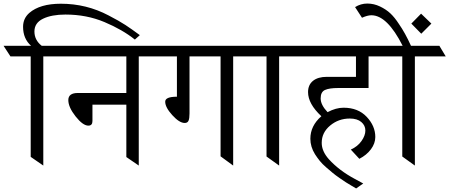

<svg xmlns="http://www.w3.org/2000/svg" viewBox="-79 -933 2532 1082"><path d="M290 -851Q212 -851 163.5 -827.5Q115 -804 115 -755.5Q115 -707 156 -675H279L318 -615H165V0L94 -49V-615H-20L-59 -675H96Q51 -715 51 -782Q51 -829 86 -860Q146 -912 264 -912Q408 -912 533 -846Q593 -815 628 -792Q663 -769 709 -735L681 -710Q611 -766 510 -808.5Q409 -851 290 -851Z M633 -343H442V-251Q442 -225 419 -225Q388 -225 347 -277Q306 -329 306 -369Q306 -409 360 -409H633V-615H239L199 -675H817L858 -615H703V0L633 -48Z M1235 -615V0L1164 -52V-615H989V-294Q989 -266 983.5 -253Q978 -240 962 -240Q932 -240 892 -284Q852 -328 852 -360Q852 -388 918 -388V-615H777L736 -675H1349L1390 -615Z M1494 -615V0L1423 -51V-615H1308L1272 -675H1608L1644 -615Z M1892 -265Q1829 -265 1781.5 -225.5Q1734 -186 1734 -128Q1734 -81 1774 -36Q1832 28 1920 75Q1967 100 1968 101L1928 129Q1925 127 1903.5 114.5Q1882 102 1870.5 94.5Q1859 87 1835 70.5Q1811 54 1795.5 41Q1780 28 1758.5 9.5Q1737 -9 1723 -26.5Q1709 -44 1696 -64Q1670 -106 1670 -151Q1670 -224 1732 -278Q1657 -348 1657 -414Q1657 -455 1685 -477.5Q1713 -500 1763 -500H1927V-615H1571L1531 -675H2111L2151 -615H1998V-437H1826Q1777 -437 1752.5 -426Q1728 -415 1728 -378.5Q1728 -342 1767 -301Q1814 -326 1857 -326Q1939 -326 1987.5 -274.5Q2036 -223 2036 -161Q2036 -125 2011.5 -92Q1987 -59 1946 -38L1898 -90Q1936 -107 1958 -138Q1980 -169 1980 -197.5Q1980 -226 1957 -245.5Q1934 -265 1892 -265Z M2259 -615V0L2188 -51V-615H2049L2012 -675H2190Q2103 -847 2014 -847Q1992 -847 1961 -833L1922 -893Q1954 -913 1991 -913Q2028 -913 2062.5 -896.5Q2097 -880 2121 -857.5Q2145 -835 2169 -798Q2204 -748 2237 -675H2397L2433 -615ZM2239 -800 2294 -856 2352 -800 2295 -743Z"/></svg>

Font: Halant
Style: Regular
Weight: 400
Designer: Hitesh Malaviya (Devanagari), Satya Rajpurohit (Latin)
Foundry: Indian Type Foundry
Version: Version 1.101;PS 1.0;hotconv 1.0.78;makeotf.lib2.5.61930; tt